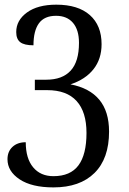

<svg xmlns="http://www.w3.org/2000/svg" viewBox="-20 -566 554 826"><path d="M12.2 119.1Q12.2 85.9 33.7 65.9Q55.2 45.9 90.8 45.9Q90.8 115.7 122.6 153.8Q154.3 191.9 210 191.9Q282.7 191.9 317.4 145.5Q352.1 99.1 352.1 5.9Q352.1 -84.5 309.6 -131.3Q267.1 -178.2 183.1 -178.2H129.9V-223.1H179.2Q248 -223.1 283.9 -262Q319.8 -300.8 319.8 -381.8Q319.8 -437.5 293.9 -467.8Q268.1 -498 221.2 -498Q170.9 -498 147.5 -465.8Q124 -433.6 124 -371.1Q84.5 -371.1 67.1 -384.5Q49.8 -397.9 49.8 -428.2Q49.8 -478.5 95.9 -512.2Q142.1 -545.9 222.2 -545.9Q315.9 -545.9 366.5 -501.2Q417 -456.5 417 -376Q417 -312 382.1 -268.1Q347.2 -224.1 283.2 -203.1Q365.2 -187.5 407.2 -137Q449.2 -86.4 449.2 0Q449.2 116.2 386.5 178.2Q323.7 240.2 210 240.2Q116.7 240.2 64.5 205.6Q12.2 170.9 12.2 119.1Z"/></svg>

Font: Noto Serif
Style: Regular
Weight: 400
Designer: Monotype Design team
Foundry: Monotype Imaging Inc.
Version: Version 1.02